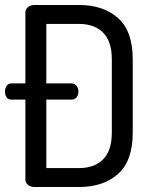

<svg xmlns="http://www.w3.org/2000/svg" viewBox="-23 -751 617 771"><path d="M117 -731H294Q392 -731 451 -678.5Q510 -626 510 -513V-218Q510 -105 451 -52.5Q392 0 294 0H117Q100 0 89.5 -8.5Q79 -17 79 -29V-351H22Q10 -351 3.5 -360.5Q-3 -370 -3 -383Q-3 -397 4 -406.5Q11 -416 22 -416H79V-702Q79 -714 89.5 -722.5Q100 -731 117 -731ZM294 -655H163V-416H266Q277 -416 284.5 -406Q292 -396 292 -383Q292 -370 284.5 -360.5Q277 -351 266 -351H163V-76H294Q357 -76 391.5 -111.5Q426 -147 426 -218V-513Q426 -584 391.5 -619.5Q357 -655 294 -655Z"/></svg>

Font: Dosis
Style: Medium
Weight: 500
Designer: Edgar Tolentino, Pablo Impallari, Igino Marini
Foundry: Edgar Tolentino, Pablo Impallari, Igino Marini
Version: Version 1.007